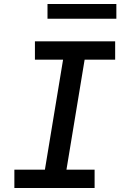

<svg xmlns="http://www.w3.org/2000/svg" viewBox="-20 -942 640 962"><path d="M52 0V-92H205L296 -643H155V-735H557V-643H404L313 -92H454V0ZM218 -848V-922H563V-848Z"/></svg>

Font: Iosevka SS04 Semibold Extended
Style: Italic
Weight: 600
Width: 7
Italic angle: -9°
Monospace: yes
Designer: Belleve Invis
Foundry: Belleve Invis
Version: Version 19.0.0; ttfautohint (v1.8.4)